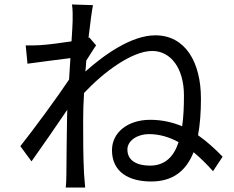

<svg xmlns="http://www.w3.org/2000/svg" viewBox="-20 -808 1046 859"><path d="M71 -154 121 -86C168 -152 233 -246 281 -317C281 -303 280 -290 280 -280C278 -172 278 -123 277 -28C277 -12 276 17 274 31H361C360 12 357 -13 356 -30C352 -118 352 -177 352 -267C352 -305 353 -347 356 -392C442 -484 570 -580 661 -580C743 -580 803 -504 803 -381C803 -331 801 -284 795 -243C752 -261 705 -272 652 -272C551 -272 481 -215 481 -136C481 -36 560 4 656 4C754 4 813 -44 846 -127C875 -103 904 -75 933 -42L976 -107C942 -142 906 -175 866 -203C875 -251 879 -306 879 -367C879 -530 809 -650 675 -650C568 -650 446 -563 362 -488C364 -504 365 -521 366 -537C381 -560 397 -587 410 -605L380 -640L376 -639C384 -707 391 -761 396 -785L302 -788C306 -763 305 -738 305 -716C305 -705 303 -669 300 -623C249 -615 192 -608 160 -606C136 -605 117 -604 95 -605L103 -523C165 -531 250 -543 295 -548C293 -517 291 -484 289 -452C238 -375 126 -223 71 -154ZM550 -139C550 -179 595 -208 646 -208C693 -208 737 -195 779 -172C758 -108 719 -67 651 -67C595 -67 550 -88 550 -139Z"/></svg>

Font: GenEiGothic-pro-Regular
Style: Regular
Weight: 400
Designer: Ryoko NISHIZUKA (kana & ideographs); Paul D. Hunt (Latin, Greek & Cyrillic); Wenlong ZHANG (bopomofo); Sandoll Communica
Foundry: Adobe Systems Incorporated; o_tamon
Version: Version 1.000.140830